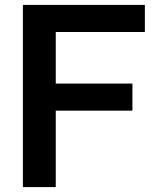

<svg xmlns="http://www.w3.org/2000/svg" viewBox="-20 -760 631 780"><path d="M73 0V-740H568.5V-630H206.5V0ZM160 -310.5V-420.5H518V-310.5Z"/></svg>

Font: Encode Sans SC Condensed Thin SemiBold
Style: Regular
Weight: 600
Version: Version 3.002